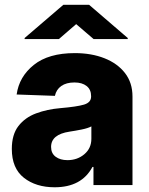

<svg xmlns="http://www.w3.org/2000/svg" viewBox="-20 -775 626 804"><path d="M208.8 9.2Q130.7 9.2 80.1 -30.5Q29.5 -70.3 29.5 -151.3Q29.5 -211.6 57.2 -247.3Q84.9 -283 131 -300.2Q177.2 -317.5 232.2 -322.1Q302.2 -328.1 331.9 -337Q361.5 -345.9 361.5 -370.7V-372.5Q361.5 -399.9 342.7 -414.8Q323.9 -429.7 291.9 -429.7Q257.5 -429.7 236.5 -414.8Q215.6 -399.9 209.9 -373.6L49.7 -379.3Q60 -453.8 121.6 -503.2Q183.2 -552.6 293.3 -552.6Q362.9 -552.6 417.4 -531.1Q471.9 -509.6 503.4 -469.1Q534.8 -428.6 534.8 -370.7V0H371.4V-76H367.2Q321.7 9.2 208.8 9.2ZM262.4 -104.4Q304 -104.4 333.3 -129.3Q362.6 -154.1 362.6 -193.9V-245.7Q348 -237.9 321.6 -232.6Q295.1 -227.3 271 -223.7Q193.9 -212 193.9 -159.8Q193.9 -132.8 213.1 -118.6Q232.2 -104.4 262.4 -104.4ZM226.6 -611.5 299 -674 371.8 -611.5H514.9V-615.8L353 -755H245.4L83.1 -615.8V-611.5Z"/></svg>

Font: Inter UI Extra Bold
Style: Regular
Weight: 800
Designer: Rasmus Andersson
Foundry: rsms
Version: 3.2;8d6f07862